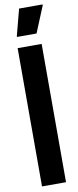

<svg xmlns="http://www.w3.org/2000/svg" viewBox="-104 -982 413 1016"><g transform="rotate(-10 102.5 -474.0)"><path d="M35 0V-743H164V0ZM42 -802V-807L79 -948H205V-943L147 -802Z"/></g></svg>

Font: Saira ExtraCondensed ExtraBold
Style: Regular
Weight: 800
Width: 2
Designer: Hector Gatti with collaboration of the Omnibus-Type team
Foundry: Omnibus-Type
Version: Version 1.101